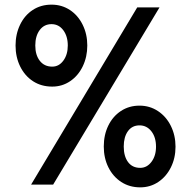

<svg xmlns="http://www.w3.org/2000/svg" viewBox="-20 -795 823 827"><path d="M47 -599Q47 -648 66.5 -688.5Q86 -729 121 -752Q156 -775 202 -775Q246 -775 281 -752Q316 -729 336 -688.5Q356 -648 356 -599Q356 -550 336.5 -509.5Q317 -469 282.5 -445.5Q248 -422 205 -422Q158 -422 122.5 -445Q87 -468 67 -508.5Q47 -549 47 -599ZM209 0H114L571 -763H667ZM272 -599Q272 -639 252.5 -665Q233 -691 202 -691Q170 -691 151 -665.5Q132 -640 132 -599Q132 -558 151.5 -533Q171 -508 205 -508Q234 -508 253 -534Q272 -560 272 -599ZM427 -164Q427 -214 446.5 -254Q466 -294 501 -317Q536 -340 581 -340Q625 -340 660.5 -316.5Q696 -293 716 -252.5Q736 -212 736 -163Q736 -114 716 -74Q696 -34 661.5 -11Q627 12 584 12Q538 12 502.5 -11Q467 -34 447 -74Q427 -114 427 -164ZM652 -163Q652 -204 632 -229.5Q612 -255 581 -255Q549 -255 531 -230Q513 -205 513 -164Q513 -122 531.5 -97Q550 -72 584 -72Q613 -72 632.5 -98Q652 -124 652 -163Z"/></svg>

Font: Open Sauce Sans Medium
Style: Regular
Weight: 500
Designer: Alfredo Marco Pradil
Foundry: Creative Sauce Fz LLC
Version: Version 1.477